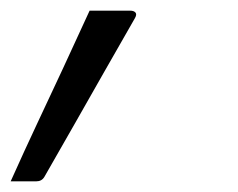

<svg xmlns="http://www.w3.org/2000/svg" viewBox="-76 -120 446 360"><path d="M-8 220H-56Q-30 162 -6 111Q18 60 42 8.5Q66 -43 92 -100H168Q175 -100 178 -96.5Q181 -93 177 -86Q146 -32 119 15.5Q92 63 65 110.5Q38 158 7 212Q2 220 -8 220Z"/></svg>

Font: Recursive Sn Lnr St Lt
Style: Italic
Weight: 300
Italic angle: -15°
Version: Version 1.079;hotconv 1.0.112;makeotfexe 2.5.65598; ttfautoh